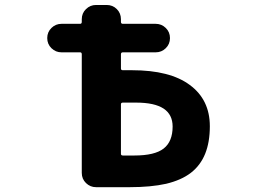

<svg xmlns="http://www.w3.org/2000/svg" viewBox="-20 -776 1040 776"><path d="M368.2 -19.5Q344.7 -19.5 327.6 -36.1Q310.5 -52.7 310.5 -77.1V-556.6Q310.5 -564.5 303.7 -564.5H228.5Q205.1 -564.5 188 -581.1Q170.9 -597.7 170.9 -622.1Q170.9 -646.5 188 -663.1Q205.1 -679.7 228.5 -679.7H303.7Q310.5 -679.7 310.5 -687.5V-698.2Q310.5 -722.7 327.6 -739.3Q344.7 -755.9 368.2 -755.9H411.1Q435.5 -755.9 452.1 -739.3Q468.8 -722.7 468.8 -698.2V-687.5Q468.8 -679.7 476.6 -679.7H609.4Q632.8 -679.7 649.9 -663.1Q667 -646.5 667 -622.1Q667 -597.7 649.9 -581.1Q632.8 -564.5 609.4 -564.5H476.6Q468.8 -564.5 468.8 -556.6V-499Q468.8 -492.2 476.6 -492.2H513.7Q667 -492.2 747.1 -432.6Q828.1 -373 828.1 -265.6Q828.1 -201.2 809.1 -154.3Q790 -107.4 751.5 -77.6Q712.9 -47.9 651.4 -33.2Q589.8 -19.5 504.9 -19.5ZM523.4 -147.5Q605.5 -147.5 641.6 -175.8Q677.7 -204.1 677.7 -264.6Q677.7 -312.5 641.6 -336.9Q604.5 -361.3 530.3 -361.3Q528.3 -361.3 527.3 -361.3H476.6Q468.8 -361.3 468.8 -354.5V-154.3Q468.8 -147.5 476.6 -147.5Z"/></svg>

Font: Rounded Mgen+ 2m bold
Style: Bold
Weight: 700
Designer: [Source Han Sans]
Ryoko NISHIZUKA  (kana & ideographs); Paul D. Hunt (Latin, Greek & Cyrillic); Wenlong ZHANG  (bopomofo
Version: Version 1.059.20150602